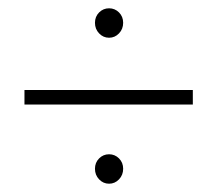

<svg xmlns="http://www.w3.org/2000/svg" viewBox="-20 -556 523 463"><path d="M243 -536Q257 -536 267 -526Q277 -516 277 -501Q277 -486 267 -475.5Q257 -465 243 -465Q229 -465 219 -475.5Q209 -486 209 -501Q209 -516 219 -526Q229 -536 243 -536ZM39 -339H445V-304H39ZM243 -184Q257 -184 267 -174Q277 -164 277 -149Q277 -134 267 -123.5Q257 -113 243 -113Q229 -113 219 -123.5Q209 -134 209 -149Q209 -164 219 -174Q229 -184 243 -184Z"/></svg>

Font: Argentum Sans ExtraLight
Style: Regular
Weight: 275
Designer: Julieta Ulanovsky (Modified by Cristiano Sobral)
Foundry: Julieta Ulanovsky
Version: Version 1.000; ttfautohint (v1.5.65-e2d9)